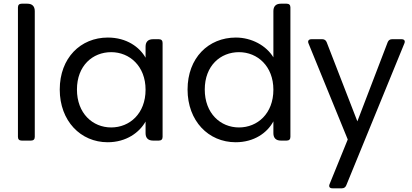

<svg xmlns="http://www.w3.org/2000/svg" viewBox="-20 -760 2230 1038"><path d="M77 -720V-20C77 -7 84 0 97 0H148C161 0 168 -7 168 -20V-700C168 -726 154 -740 128 -740H97C84 -740 77 -733 77 -720Z M563 -557C416 -557 303 -447 303 -276C303 -106 416 9 562 9C663 9 734 -44 767 -103V-40C767 -14 781 0 807 0H839C852 0 859 -7 859 -20V-528C859 -541 852 -548 839 -548H807C781 -548 767 -534 767 -508V-448C735 -505 665 -557 563 -557ZM581 -478C681 -478 767 -402 767 -275C767 -146 681 -71 581 -71C481 -71 396 -147 396 -276C396 -405 481 -478 581 -478Z M1255 -557C1107 -557 994 -447 994 -276C994 -106 1107 9 1254 9C1354 9 1425 -42 1458 -104V-40C1458 -14 1472 0 1498 0H1530C1543 0 1550 -7 1550 -20V-720C1550 -733 1543 -740 1530 -740H1498C1472 -740 1458 -726 1458 -700V-450C1420 -513 1341 -557 1255 -557ZM1272 -478C1372 -478 1458 -402 1458 -275C1458 -146 1372 -71 1272 -71C1172 -71 1087 -147 1087 -276C1087 -405 1172 -478 1272 -478Z M2076 -532 1912 -104 1746 -532C1742 -542 1734 -548 1723 -548H1664C1649 -548 1642 -539 1648 -525L1860 -6L1762 235C1756 249 1762 258 1777 258H1829C1840 258 1848 252 1852 242L2166 -525C2172 -539 2166 -548 2151 -548H2099C2088 -548 2080 -542 2076 -532Z"/></svg>

Font: Arvore Sans
Style: Regular
Weight: 400
Designer: Jonny Pinhorn (Latin) Dan Schunck (customization for Arvore)
Version: Version 1.000;Glyphs 3.3 (3305)